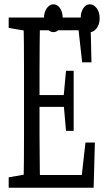

<svg xmlns="http://www.w3.org/2000/svg" viewBox="-20 -886 490 906"><path d="M21 0V-49.3L122.6 -66.9H129.9V0ZM90.8 0Q92.3 -61 92.8 -122.1Q93.3 -183.1 93.3 -246.1Q93.3 -309.1 93.3 -371.6V-430.7Q93.3 -493.2 93.3 -555.4Q93.3 -617.7 92.8 -680.2Q92.3 -742.7 90.8 -803.2H168.9Q168 -743.2 167.2 -681.2Q166.5 -619.1 166.5 -556.6Q166.5 -494.1 166.5 -430.7V-385.7Q166.5 -317.4 166.5 -252Q166.5 -186.5 167.5 -124Q168.5 -61.5 168.9 0ZM129.9 0V-60.1H389.2L361.8 -23.4L383.3 -213.4H427.7L421.9 0ZM129.9 -381.8V-437.5H305.2V-381.8ZM291.5 -268.6 279.8 -401.9V-425.8L291.5 -551.8H327.6V-268.6ZM21 -754.4V-803.2H129.9V-736.8H122.6ZM367.7 -591.8 346.7 -779.8 374 -743.2H129.9V-803.2H406.7L411.6 -591.8ZM231.9 -734.4Q214.4 -734.4 200.9 -752.7Q187.5 -771 187.5 -799.8Q187.5 -829.1 200.9 -847.4Q214.4 -865.7 231.9 -865.7Q250.5 -865.7 263.2 -847.4Q275.9 -829.1 275.9 -799.8Q275.9 -770.5 263.2 -752.4Q250.5 -734.4 231.9 -734.4ZM404.3 -734.4Q385.7 -734.4 373.3 -752.7Q360.8 -771 360.8 -799.8Q360.8 -829.1 373.3 -847.4Q385.7 -865.7 404.3 -865.7Q421.9 -865.7 436 -847.4Q450.2 -829.1 450.2 -799.8Q450.2 -770.5 436 -752.4Q421.9 -734.4 404.3 -734.4Z"/></svg>

Font: Scarab Serif
Style: Regular
Weight: 400
Designer: John Roberts
Foundry: Scarab
Version: 1.0